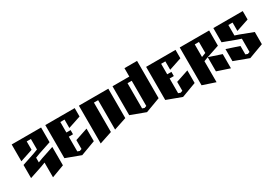

<svg xmlns="http://www.w3.org/2000/svg" viewBox="9 -1287 2783 1979"><g transform="rotate(-30 1400.0 -297.0)"><path d="M50 -500H400V-325L250 -275L200 -256V-200L250 -219L400 -269V-50L250 6V-169L200 -150L50 -100V-256L200 -306L250 -325V-450H200V-350L50 -300Z M450 -500H800V-400L650 -350V-450H600V-325H650V-275H600V-100L625 -91L650 -100V-206L800 -256V-106L625 -41L450 -106Z M850 -500H1200V-150L1050 -100V-450H1000V-100L850 -50Z M1450 -600H1600V-156L1425 -91L1250 -156V-500H1450ZM1400 -450V-150L1425 -141L1450 -150V-450Z M1650 -500H2000V-400L1850 -350V-450H1800V-325H1850V-275H1800V-100L1825 -91L1850 -100V-206L2000 -256V-106L1825 -41L1650 -106Z M2050 -500H2400V-319L2250 -269L2200 -250V0L2050 -50ZM2250 -269 2400 -219V-50L2250 -100ZM2200 -450V-300L2250 -319V-450Z M2450 -500H2800V-400L2650 -350V-450H2600V-325L2650 -308L2800 -251V-106L2625 -41L2450 -106V-250L2600 -200V-100L2625 -91L2650 -100V-258L2600 -275L2450 -331Z"/></g></svg>

Font: SOV_Meka
Style: Book
Weight: 400
Version: Version 1.00